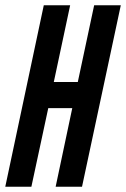

<svg xmlns="http://www.w3.org/2000/svg" viewBox="-29 -708 478 728"><path d="M-9 0 137 -688H237L175 -397H266L328 -688H429L282 0H182L245 -298H154L90 0Z"/></svg>

Font: Saira UltraCondensed
Style: Bold Italic
Weight: 700
Width: 1
Italic angle: -12°
Designer: Hector Gatti with collaboration of the Omnibus-Type team
Foundry: Omnibus-Type
Version: Version 1.101